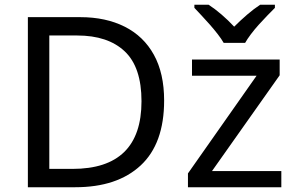

<svg xmlns="http://www.w3.org/2000/svg" viewBox="-20 -786 1240 806"><path d="M669 -364Q669 -183 570.5 -91.5Q472 0 296 0H97V-714H317Q424 -714 503.5 -674Q583 -634 626 -556Q669 -478 669 -364ZM574 -361Q574 -504 503.5 -570.5Q433 -637 304 -637H187V-77H284Q574 -77 574 -361ZM1161 0H769V-58L1057 -468H786V-536H1154V-470L870 -68H1161ZM796 -766H856Q882 -749 910 -725Q938 -701 963 -674Q990 -701 1018 -725Q1046 -749 1072 -766H1134V-753Q1120 -739 1102 -720.5Q1084 -702 1066 -682Q1048 -662 1033 -642Q1018 -622 1009 -606H919Q910 -622 894.5 -642Q879 -662 861.5 -682Q844 -702 826.5 -720.5Q809 -739 796 -753Z"/></svg>

Font: BC Sans
Style: Regular
Weight: 400
Designer: Monotype Design Team
Province of B.C.
Foundry: Monotype Imaging Inc.
Version: Version 2.000;GOOG;noto-source:20170915:90ef993387c0